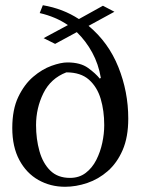

<svg xmlns="http://www.w3.org/2000/svg" viewBox="-20 -703 540 735"><path d="M229 12Q173 12 127 -14Q81 -40 54 -90.5Q27 -141 27 -213Q27 -284 50 -332Q73 -380 107 -409Q141 -438 177 -451Q213 -464 238 -464Q288 -464 317 -443Q346 -422 362 -402L366 -405Q357 -458 333 -502Q309 -546 274 -580L191 -535L147 -557L240 -607Q193 -639 132 -653L144 -683Q221 -670 282 -630L374 -681L418 -658L319 -604Q395 -541 433 -446.5Q471 -352 471 -249Q471 -178 449.5 -128.5Q428 -79 392.5 -48Q357 -17 314 -2.5Q271 12 229 12ZM248 -22Q283 -22 308 -41Q333 -60 348.5 -90.5Q364 -121 371.5 -156Q379 -191 379 -224Q379 -279 365.5 -324.5Q352 -370 320.5 -398Q289 -426 234 -426Q174 -403 146 -346Q118 -289 118 -224Q118 -171 131 -124.5Q144 -78 172.5 -50Q201 -22 248 -22Z"/></svg>

Font: Belleza
Style: Regular
Weight: 400
Designer: Eduardo Rodriguez Tunni
Foundry: Eduardo Rodriguez Tunni
Version: Version 1.003; ttfautohint (v1.8.4.7-5d5b)